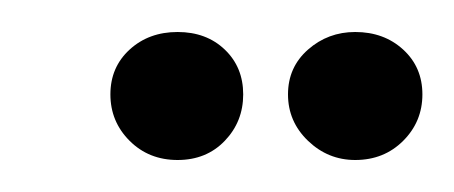

<svg xmlns="http://www.w3.org/2000/svg" viewBox="-20 -654 284 120"><path d="M91 -554Q73 -554 61 -566Q49 -578 49 -595Q49 -612 61 -623Q73 -634 91 -634Q109 -634 120.5 -623Q132 -612 132 -595Q132 -578 120.5 -566Q109 -554 91 -554ZM202 -554Q185 -554 172.5 -566Q160 -578 160 -595Q160 -612 172.5 -623Q185 -634 202 -634Q220 -634 232 -623Q244 -612 244 -595Q244 -578 232 -566Q220 -554 202 -554Z"/></svg>

Font: Alumni Sans SemiBold
Style: Italic
Weight: 600
Italic angle: -8°
Version: Version 1.016